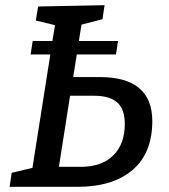

<svg xmlns="http://www.w3.org/2000/svg" viewBox="-20 -720 651 740"><path d="M364 -423Q567 -423 567 -253Q567 -130 491 -65Q415 0 279 0H17L25 -54L105 -73L174 -510H98L106 -562H182L192 -623L118 -641L127 -695L383 -700L375 -646L294 -625L284 -562H435L427 -510H276L262 -423ZM291 -77Q372 -77 416.5 -121Q461 -165 461 -242Q461 -299 432 -325Q403 -351 342 -351H250L207 -77Z"/></svg>

Font: Bitter Pro Medium
Style: Italic
Weight: 500
Italic angle: -9°
Designer: Sol Matas, and Bitter project Authors
Foundry: Sol Matas
Version: Version 1.010